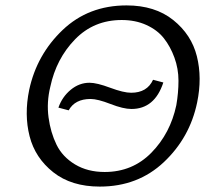

<svg xmlns="http://www.w3.org/2000/svg" viewBox="-20 -684 830 710"><path d="M349 6Q244 6 177 -47Q110 -100 89.5 -180Q69 -260 88 -352Q116 -482 211.5 -573Q307 -664 448 -664Q553 -664 620.5 -610Q688 -556 708 -476Q728 -396 709 -305Q682 -175 586 -84.5Q490 6 349 6ZM367 -48Q470 -48 540 -119.5Q610 -191 632 -295Q640 -341 640 -385.5Q640 -430 625 -471Q610 -512 586 -542.5Q562 -573 521.5 -591.5Q481 -610 430 -610Q327 -610 257.5 -538.5Q188 -467 166 -363Q152 -306 159.5 -250Q167 -194 189 -149Q211 -104 257.5 -76Q304 -48 367 -48ZM234 -276 196 -286Q210 -326 241.5 -352Q273 -378 311 -378Q338 -378 387.5 -359.5Q437 -341 465 -341Q524 -341 546 -389L584 -379Q552 -281 466 -281Q436 -281 388.5 -299.5Q341 -318 315 -318Q257 -318 234 -276Z"/></svg>

Font: EauTestInfant
Style: Italic
Weight: 400
Italic angle: -12°
Designer: Christian Thalmann (Catharsis Fonts)
Version: Version 0.001;PS 000.001;hotconv 1.0.88;makeotf.lib2.5.64775